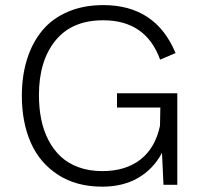

<svg xmlns="http://www.w3.org/2000/svg" viewBox="-20 -718 792 746"><path d="M377.4 7.3Q276.9 7.3 205.6 -38.8Q134.3 -85 99.6 -163.8Q64.9 -242.7 64.9 -346.2Q64.9 -423.3 85 -487.5Q105 -551.8 143.8 -598.9Q182.6 -646 243.4 -672.1Q304.2 -698.2 381.3 -698.2Q585 -698.2 662.1 -511.7L602.1 -486.3Q546.9 -639.2 380.9 -639.2Q259.3 -639.2 195.3 -560.3Q131.3 -481.4 131.3 -348.6Q131.3 -298.3 140.1 -254.6Q148.9 -210.9 168.2 -173.6Q187.5 -136.2 216.1 -109.6Q244.6 -83 285.6 -68.1Q326.7 -53.2 377.4 -53.2Q467.8 -53.2 525.4 -97.9Q583 -142.6 601.6 -229L603 -300.3H434.6V-355.5H668.9V0H615.2L609.4 -124Q575.2 -60.5 516.4 -26.6Q457.5 7.3 377.4 7.3Z"/></svg>

Font: HK Grotesk Legacy
Style: Regular
Weight: 400
Designer: Alfredo Marco Pradil
Foundry: Hanken Design Co.
Version: Version 2.022;PS 002.022;hotconv 1.0.88;makeotf.lib2.5.64775